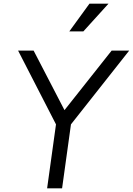

<svg xmlns="http://www.w3.org/2000/svg" viewBox="-20 -1019 719 1039"><path d="M431 -849 567 -999H464L355 -849ZM316 0 364 -346 679 -745H584L329 -423L162 -745H78L283 -346L235 0Z"/></svg>

Font: Plus Jakarta Sans
Style: Italic
Weight: 400
Italic angle: -8°
Designer: Gumpita Rahayu
Foundry: Tokotype
Version: Version 2.071;gftools[0.9.30]